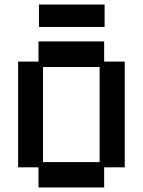

<svg xmlns="http://www.w3.org/2000/svg" viewBox="-20 -816 632 848"><path d="M150 12V-77H60V-544H150V-633H440V-544H531V-77H440V12ZM170 -100H420V-520H170ZM152 -697V-796H442V-697Z"/></svg>

Font: Pixelify Sans Medium
Style: Regular
Weight: 500
Designer: Stefie Justprince
Foundry: Typecalism Foundryline
Version: Version 1.000;February 13, 2025;FontCreator 15.0.0.3015 64-b